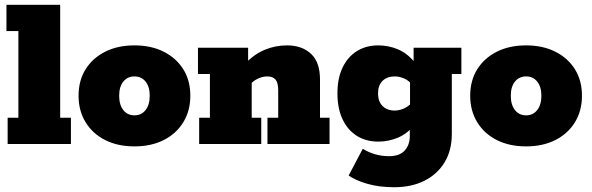

<svg xmlns="http://www.w3.org/2000/svg" viewBox="-20 -603 2477 804"><path d="M12 0V-110H57V-473H7V-583H232V-110H277V0Z M543 10Q473 10 420.5 -16.5Q368 -43 338.5 -91Q309 -139 309 -202Q309 -266 338.5 -313Q368 -360 420.5 -386.5Q473 -413 543 -413Q613 -413 665.5 -386.5Q718 -360 747.5 -313Q777 -266 777 -202Q777 -139 747.5 -91Q718 -43 665.5 -16.5Q613 10 543 10ZM543 -120Q572 -120 589.5 -142Q607 -164 607 -202Q607 -240 589.5 -261.5Q572 -283 543 -283Q514 -283 496.5 -261.5Q479 -240 479 -202Q479 -164 496.5 -142Q514 -120 543 -120Z M814 0V-110H859V-293H809V-403H1019V-336L1005 -335Q1044 -376 1088.5 -394.5Q1133 -413 1182 -413Q1244 -413 1282 -378Q1320 -343 1320 -270V-110H1360V0H1100V-110H1145V-225Q1145 -257 1133.5 -270Q1122 -283 1099 -283Q1079 -283 1058.5 -273Q1038 -263 1025 -246L1034 -283V-110H1074V0Z M1631 181Q1567 181 1517.5 166.5Q1468 152 1440 132L1499 20Q1523 35 1551 43Q1579 51 1609 51Q1653 51 1674.5 27.5Q1696 4 1696 -33V-66L1715 -79Q1684 -42 1645 -26Q1606 -10 1564 -10Q1513 -10 1474.5 -34Q1436 -58 1414.5 -103.5Q1393 -149 1393 -212Q1393 -275 1414.5 -320Q1436 -365 1474.5 -389Q1513 -413 1564 -413Q1606 -413 1645 -397Q1684 -381 1715 -344L1712 -330V-403H1912V-293H1872V-42Q1872 27 1841.5 77Q1811 127 1757 154Q1703 181 1631 181ZM1633 -140Q1650 -140 1668.5 -147.5Q1687 -155 1703 -171L1697 -124V-297L1703 -252Q1687 -269 1668.5 -276Q1650 -283 1633 -283Q1601 -283 1582 -264.5Q1563 -246 1563 -212Q1563 -178 1582 -159Q1601 -140 1633 -140Z M2183 10Q2113 10 2060.5 -16.5Q2008 -43 1978.5 -91Q1949 -139 1949 -202Q1949 -266 1978.5 -313Q2008 -360 2060.5 -386.5Q2113 -413 2183 -413Q2253 -413 2305.5 -386.5Q2358 -360 2387.5 -313Q2417 -266 2417 -202Q2417 -139 2387.5 -91Q2358 -43 2305.5 -16.5Q2253 10 2183 10ZM2183 -120Q2212 -120 2229.5 -142Q2247 -164 2247 -202Q2247 -240 2229.5 -261.5Q2212 -283 2183 -283Q2154 -283 2136.5 -261.5Q2119 -240 2119 -202Q2119 -164 2136.5 -142Q2154 -120 2183 -120Z"/></svg>

Font: Rokkitt SemiBold Black
Style: Regular
Weight: 900
Version: Version 3.103